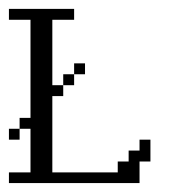

<svg xmlns="http://www.w3.org/2000/svg" viewBox="-20 -410 381 430"><path d="M0 -97.2V-121.6H23.9V-97.2ZM121.6 -219.2V-243.7H146V-219.2ZM146 -243.7V-268.1H170.4V-243.7ZM0 0V-23.9H48.3V-121.6H23.9V-146H48.3V-365.7H0V-390.1H146V-365.7H97.2V-219.2H121.6V-194.8H97.2V-23.9H243.7V-48.3H268.1V-72.8H292.5V-97.2H316.9V-48.3H292.5V0Z"/></svg>

Font: FS Mondwest Regular
Style: Regular
Weight: 400
Designer: NZWStudios2024
Foundry: https://fontstruct.com
Version: Version 1.0